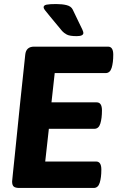

<svg xmlns="http://www.w3.org/2000/svg" viewBox="-20 -931 586 951"><path d="M515 -700Q541 -700 541 -660Q541 -621 533 -595Q525 -569 503 -569H251L235 -424H459Q485 -424 485 -384Q485 -345 477 -319Q469 -293 447 -293H222L204 -131H456Q482 -131 482 -91Q482 -52 474 -26Q466 0 444 0H76Q56 0 48 -7Q40 -14 40 -32Q40 -33 43.5 -68Q47 -103 53 -159Q59 -215 65.5 -281.5Q72 -348 79 -414.5Q86 -481 92 -537Q98 -593 101.5 -626.5Q105 -660 105 -660Q109 -700 149 -700ZM258 -911Q288 -911 310 -905.5Q332 -900 340 -884Q358 -845 370 -821.5Q382 -798 387.5 -785.5Q393 -773 393 -768Q393 -752 360 -752Q325 -752 310.5 -760Q296 -768 288 -777Q247 -827 227.5 -850Q208 -873 202 -881.5Q196 -890 196 -895Q196 -905 211 -908Q226 -911 258 -911Z"/></svg>

Font: Asap VF Beta
Style: Italic
Weight: 400
Italic angle: -6°
Designer: Pablo Cosgaya
Foundry: Pablo Cosgaya
Version: Version 1.007